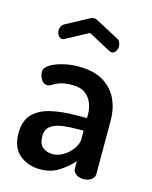

<svg xmlns="http://www.w3.org/2000/svg" viewBox="-109 -778 677 857"><g transform="rotate(15 229.5 -349.0)"><path d="M158 8Q103 8 64 -24.5Q25 -57 25 -124Q25 -181 55 -212Q85 -243 137.5 -255Q190 -267 259 -267H303V-285Q303 -311 293.5 -335.5Q284 -360 262.5 -376.5Q241 -393 204 -393Q167 -393 147 -386Q127 -379 115 -371Q103 -363 93 -363Q75 -363 65 -380.5Q55 -398 55 -416Q55 -434 78.5 -448.5Q102 -463 137 -471.5Q172 -480 206 -480Q280 -480 324 -452.5Q368 -425 388 -381Q408 -337 408 -286V-35Q408 -21 393.5 -10.5Q379 0 357 0Q337 0 323 -10.5Q309 -21 309 -35V-70Q283 -40 246 -16Q209 8 158 8ZM196 -72Q221 -72 245.5 -87Q270 -102 286.5 -125Q303 -148 303 -172V-209H278Q240 -209 206 -204.5Q172 -200 151.5 -184.5Q131 -169 131 -137Q131 -103 149.5 -87.5Q168 -72 196 -72ZM105 -579Q94 -579 86.5 -589.5Q79 -600 79 -614Q79 -623 83.5 -631.5Q88 -640 97 -645L201 -701Q210 -706 218 -706Q226 -706 235 -701L339 -646Q350 -641 354 -631.5Q358 -622 358 -613Q358 -600 351 -589.5Q344 -579 332 -579Q330 -579 327.5 -580Q325 -581 322 -582L218 -638L114 -582Q112 -581 109.5 -580Q107 -579 105 -579Z"/></g></svg>

Font: Dosis SemiBold
Style: Regular
Weight: 600
Designer: EdgarTolentino, PabloImpallari, IginoMarini
Foundry: EdgarTolentino, PabloImpallari, IginoMarini
Version: Version 3.001; ttfautohint (v1.8.2)